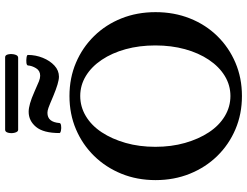

<svg xmlns="http://www.w3.org/2000/svg" viewBox="-130 -844 986 767"><g transform="rotate(-90 363.5 -460.0)"><path d="M364 13Q292 13 231 -13Q170 -39 124.5 -85.5Q79 -132 53.5 -195Q28 -258 28 -332Q28 -406 53.5 -468.5Q79 -531 124.5 -577.5Q170 -624 231 -650Q292 -676 364 -676Q436 -676 497 -650Q558 -624 603.5 -577.5Q649 -531 674 -468.5Q699 -406 699 -332Q699 -258 674 -195Q649 -132 603.5 -85.5Q558 -39 497 -13Q436 13 364 13ZM364 -33Q407 -33 444 -55.5Q481 -78 508.5 -119Q536 -160 551 -214.5Q566 -269 566 -333Q566 -397 551 -451.5Q536 -506 508.5 -547Q481 -588 444 -610.5Q407 -633 364 -633Q321 -633 283.5 -610.5Q246 -588 219 -547Q192 -506 176.5 -451.5Q161 -397 161 -333Q161 -269 176.5 -214.5Q192 -160 219 -119Q246 -78 283.5 -55.5Q321 -33 364 -33ZM441 -718Q418 -718 363 -741Q328 -756 316.5 -760Q305 -764 297 -764Q278 -764 268 -752Q258 -740 256 -716Q256 -711 246 -709.5Q236 -708 226 -710Q216 -712 216 -716Q216 -780 240.5 -809.5Q265 -839 301 -839Q315 -839 334.5 -833.5Q354 -828 381 -816Q410 -803 422.5 -798Q435 -793 445 -793Q465 -793 475 -809.5Q485 -826 486 -842Q487 -847 497 -848Q507 -849 517.5 -847.5Q528 -846 528 -842Q528 -811 516.5 -782.5Q505 -754 485.5 -736Q466 -718 441 -718ZM229 -881Q221 -881 217.5 -894Q214 -907 217 -920Q220 -933 229 -933H519Q528 -933 530.5 -920Q533 -907 529.5 -894Q526 -881 517 -881Z"/></g></svg>

Font: Junicode VF
Style: Regular
Weight: 400
Designer: Peter S. Baker
Version: Version 2.213